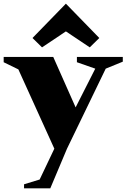

<svg xmlns="http://www.w3.org/2000/svg" viewBox="-100 -810 689 1046"><path d="M31 216V194L116 168L196 0L0 -432L-80 -471V-500H190L312 -225L419 -436L319 -471V-500H569V-474L476 -436L265 0L174 216ZM129 -552 77 -603 259 -790 441 -603 389 -552 259 -639Z"/></svg>

Font: Wittgenstein Black
Style: Regular
Weight: 900
Designer: Jörg Drees
Foundry: Jörg Drees
Version: Version 1.303; ttfautohint (v1.8.4.7-5d5b)